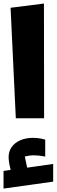

<svg xmlns="http://www.w3.org/2000/svg" viewBox="-39 -682 326 1107"><path d="M22 -637.2 214.4 -661.6 215.3 0H52.2ZM157.2 213.4Q130.9 213.4 104 220.7L117.7 284.7L267.6 263.2V365.2L-18.6 405.3V303.7L22.5 297.4Q10.7 252 10.7 223.6Q10.7 190.4 28.8 165.3Q46.9 140.1 78.6 126.5Q110.4 112.8 150.4 112.8Q187 112.8 221.7 123V220.7Q184.1 213.4 157.2 213.4Z"/></svg>

Font: SG Kara Bold
Style: Regular
Weight: 400
Designer: Damoon Khanjanzadeh
Version: Version 1.000